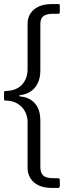

<svg xmlns="http://www.w3.org/2000/svg" viewBox="-20 -762 330 947"><path d="M116 -645Q116 -674 130.5 -696Q145 -718 171.5 -730Q198 -742 236 -742H266Q275 -742 275 -736V-701Q275 -694 266 -694H243Q218 -694 204 -688Q190 -682 184.5 -670.5Q179 -659 179 -641V-415Q179 -376 165 -349.5Q151 -323 129 -309.5Q107 -296 81 -293Q75 -292 74.5 -289.5Q74 -287 81 -286Q107 -284 129 -271.5Q151 -259 165 -233.5Q179 -208 179 -166V62Q179 90 193 103.5Q207 117 244 117H265Q275 117 275 126V155Q275 165 265 165H237Q198 165 171 152.5Q144 140 130 117Q116 94 116 66V-163Q116 -187 104 -211Q92 -235 67 -250.5Q42 -266 5 -266Q0 -266 0 -274V-305Q0 -313 5 -313Q61 -314 88.5 -344.5Q116 -375 116 -420V-645Z"/></svg>

Font: Libre Franklin Light
Style: Regular
Weight: 300
Designer: Pablo Impallari, Rodrigo Fuenzalida, Nhung Nguyen
Foundry: Impallari Type
Version: Version 3.000